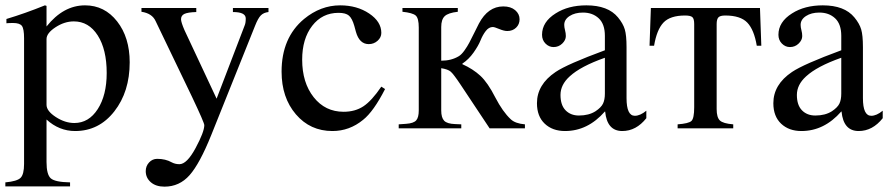

<svg xmlns="http://www.w3.org/2000/svg" viewBox="-22 -480 3325 718"><path d="M152 -458V-381Q215 -460 296 -460Q369 -460 416 -400Q463 -340 463 -247Q463 -137 405.5 -63.5Q348 10 259 10Q199 10 152 -33V126Q152 173 168 187Q184 201 240 202V217H-2V202Q42 198 55 185Q68 172 68 133V-337Q68 -372 60 -383Q52 -394 27 -394Q11 -394 2 -393V-409Q72 -430 146 -460ZM152 -334V-88Q152 -65 186.5 -42.5Q221 -20 256 -20Q310 -20 343.5 -72Q377 -124 377 -207Q377 -295 343.5 -347.5Q310 -400 254 -400Q219 -400 185.5 -378Q152 -356 152 -334Z M982 -450V-435Q964 -433 953.5 -422.5Q943 -412 932 -384L768 25Q725 132 687 175Q649 218 593 218Q561 218 542 201.5Q523 185 523 160Q523 141 535.5 127.5Q548 114 566 114Q597 114 620 127Q633 134 649 134Q677 134 709.5 73.5Q742 13 742 -12Q742 -21 696 -118L560 -401Q547 -430 507 -436V-450H712V-435Q680 -434 667.5 -428Q655 -422 655 -408Q655 -397 668 -367L788 -111L893 -385Q897 -394 897 -411Q897 -435 849 -435V-450Z M1404 -156 1418 -147Q1375 -63 1336 -32Q1285 10 1221 10Q1138 10 1084.5 -52.5Q1031 -115 1031 -212Q1031 -339 1115 -409Q1177 -460 1250 -460Q1313 -460 1358.5 -429.5Q1404 -399 1404 -357Q1404 -340 1390 -327.5Q1376 -315 1357 -315Q1322 -315 1309 -361L1303 -383Q1295 -411 1283 -421.5Q1271 -432 1244 -432Q1183 -432 1145.5 -383.5Q1108 -335 1108 -257Q1108 -171 1151 -116.5Q1194 -62 1263 -62Q1306 -62 1337 -82.5Q1368 -103 1404 -156Z M1941 0H1809L1700 -164Q1674 -203 1663.5 -212Q1653 -221 1628 -225V-67Q1628 -40 1639 -28.5Q1650 -17 1680 -16L1703 -15V0H1469V-15L1497 -17Q1525 -19 1534.5 -30Q1544 -41 1544 -67V-377Q1544 -412 1532.5 -422Q1521 -432 1483 -436V-450H1690V-436Q1654 -432 1641 -419.5Q1628 -407 1628 -379V-253Q1666 -253 1694 -270Q1704 -276 1715 -291.5Q1726 -307 1733 -320.5Q1740 -334 1752 -358Q1764 -382 1769 -392Q1803 -456 1860 -456Q1888 -456 1904.5 -442Q1921 -428 1921 -408Q1921 -389 1908 -376.5Q1895 -364 1875 -364Q1863 -364 1845 -371.5Q1827 -379 1821 -379Q1806 -379 1794.5 -364Q1783 -349 1775 -329Q1767 -309 1749 -283.5Q1731 -258 1707 -242V-240Q1747 -222 1774.5 -196.5Q1802 -171 1830 -116Q1858 -62 1888 -34Q1905 -18 1941 -15Z M2395 -66V-38Q2357 10 2305 10Q2248 10 2241 -63H2240Q2176 10 2091 10Q2044 10 2015 -17.5Q1986 -45 1986 -94Q1986 -164 2056 -211Q2099 -240 2240 -292V-346Q2240 -390 2217 -411.5Q2194 -433 2158 -433Q2128 -433 2108 -420Q2088 -407 2088 -387Q2088 -378 2091 -367Q2094 -356 2094 -345Q2094 -330 2080.5 -317Q2067 -304 2048 -304Q2031 -304 2018 -317Q2005 -330 2005 -350Q2005 -398 2056 -430Q2103 -460 2171 -460Q2252 -460 2289 -415Q2308 -392 2314.5 -370Q2321 -348 2321 -304V-113Q2321 -47 2352 -47Q2372 -47 2395 -66ZM2240 -130V-264Q2149 -232 2108 -194Q2074 -163 2074 -125Q2074 -87 2093 -67.5Q2112 -48 2143 -48Q2180 -48 2205 -64Q2226 -78 2233 -92.5Q2240 -107 2240 -130Z M2825 -309H2808Q2798 -369 2772.5 -395.5Q2747 -422 2690 -422Q2671 -422 2664.5 -415Q2658 -408 2658 -390V-72Q2658 -41 2670 -29.5Q2682 -18 2720 -15V0H2512V-15Q2553 -18 2563.5 -27.5Q2574 -37 2574 -79V-390Q2574 -410 2567 -416Q2560 -422 2540 -422Q2484 -422 2459 -395.5Q2434 -369 2424 -309H2407L2412 -450H2820Z M3279 -66V-38Q3241 10 3189 10Q3132 10 3125 -63H3124Q3060 10 2975 10Q2928 10 2899 -17.5Q2870 -45 2870 -94Q2870 -164 2940 -211Q2983 -240 3124 -292V-346Q3124 -390 3101 -411.5Q3078 -433 3042 -433Q3012 -433 2992 -420Q2972 -407 2972 -387Q2972 -378 2975 -367Q2978 -356 2978 -345Q2978 -330 2964.5 -317Q2951 -304 2932 -304Q2915 -304 2902 -317Q2889 -330 2889 -350Q2889 -398 2940 -430Q2987 -460 3055 -460Q3136 -460 3173 -415Q3192 -392 3198.5 -370Q3205 -348 3205 -304V-113Q3205 -47 3236 -47Q3256 -47 3279 -66ZM3124 -130V-264Q3033 -232 2992 -194Q2958 -163 2958 -125Q2958 -87 2977 -67.5Q2996 -48 3027 -48Q3064 -48 3089 -64Q3110 -78 3117 -92.5Q3124 -107 3124 -130Z"/></svg>

Font: STIX Math
Style: Regular
Weight: 400
Designer: MicroPress Inc., with final additions and corrections provided by Coen Hoffman, Elsevier (retired)
Version: Version 1.1.1